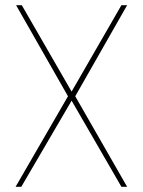

<svg xmlns="http://www.w3.org/2000/svg" viewBox="-20 -720 550 740"><path d="M40 0 242 -349 42 -700H64L256 -367L448 -700H470L270 -349L470 0H448L256 -332L62 0Z"/></svg>

Font: DM Sans 24pt Thin
Style: Regular
Weight: 250
Designer: Colophon Foundry, Jonny Pinhorn
Foundry: Colophon Foundry
Version: Version 4.004;gftools[0.9.30]